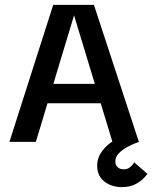

<svg xmlns="http://www.w3.org/2000/svg" viewBox="-20 -583 626 789"><path d="M479.3 186Q455.3 186 432.3 176.7Q409.3 167.3 394.3 148Q379.3 128.7 379.3 97.7Q379.3 68.3 394.7 45Q410 21.7 432.8 4.7Q455.7 -12.3 478.3 -23.7Q501 -35 516.3 -40.3Q531.7 -45.7 531.7 -45.7L550.7 0Q550.7 0 536.2 5.5Q521.7 11 502.3 21.5Q483 32 468.5 46.8Q454 61.7 454 81Q454 95 463.2 103.8Q472.3 112.7 488 112.7Q503 112.7 512.5 105.5Q522 98.3 526.7 91.2Q531.3 84 531.3 84L586 131.7Q586 131.7 574.5 145.2Q563 158.7 539.7 172.3Q516.3 186 479.3 186ZM18.7 0 198.7 -563H366L550.7 0H442L284.3 -520L127.3 0ZM140.3 -158.7 140.7 -238.3H425.7L426.7 -158.7Z"/></svg>

Font: Darker Grotesque Light
Style: Regular
Weight: 300
Designer: Gabriel Lam
Foundry: TypeRant
Version: Version 1.000;gftools[0.9.28]